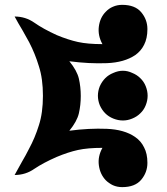

<svg xmlns="http://www.w3.org/2000/svg" viewBox="-20 -767 686 788"><path d="M555.7 -301.8Q542 -288.1 522.5 -280.3Q503.9 -272.5 484.4 -272.5Q464.8 -272.5 445.3 -280.3Q425.8 -288.1 412.1 -301.8Q398.4 -315.4 389.6 -335Q381.8 -354.5 381.8 -374Q381.8 -393.6 389.6 -413.1Q398.4 -432.6 412.1 -446.3Q425.8 -460 445.3 -467.8Q464.8 -476.6 484.4 -476.6Q503.9 -476.6 522.5 -467.8Q542 -460 555.7 -446.3Q570.3 -432.6 578.1 -413.1Q585.9 -393.6 585.9 -374Q585.9 -354.5 578.1 -335Q570.3 -315.4 555.7 -301.8ZM40 -699.2Q85 -699.2 121.1 -673.8Q157.2 -648.4 212.9 -623Q259.8 -603.5 299.8 -594.7Q339.8 -585.9 400.4 -585.9Q380.9 -621.1 385.7 -658.2Q390.6 -695.3 414.1 -718.8Q426.8 -732.4 443.4 -739.3Q460.9 -747.1 481.4 -747.1Q534.2 -747.1 559.6 -716.8Q585 -686.5 585 -647.5Q585 -609.4 571.3 -583Q558.6 -557.6 535.2 -541Q490.2 -510.7 418.9 -507.8Q346.7 -504.9 264.6 -515.6Q295.9 -477.5 303.7 -444.3Q311.5 -410.2 311.5 -373Q311.5 -335.9 303.7 -301.8Q295.9 -268.6 264.6 -230.5Q345.7 -241.2 418 -238.3Q490.2 -235.4 534.2 -205.1Q558.6 -188.5 571.3 -162.1Q585 -136.7 585 -98.6Q585 -59.6 559.6 -29.3Q534.2 1 481.4 1Q460.9 1 443.4 -6.8Q426.8 -14.6 414.1 -27.3Q390.6 -51.8 385.7 -88.9Q380.9 -125 400.4 -160.2Q339.8 -160.2 299.8 -151.4Q259.8 -142.6 212.9 -123Q157.2 -98.6 121.1 -74.2Q85 -48.8 40 -48.8Q55.7 -78.1 70.3 -103.5Q85.9 -129.9 98.6 -155.3Q124 -202.1 139.6 -252.9Q156.2 -303.7 156.2 -374Q156.2 -444.3 139.6 -495.1Q124 -546.9 99.6 -593.8Q85.9 -618.2 71.3 -644.5Q55.7 -669.9 40 -699.2Z"/></svg>

Font: MahoPreGreeks
Style: Regular
Weight: 400
Designer: ABC, Toei Animation
Foundry: Ishotihadus
Version: Version 1.00